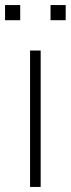

<svg xmlns="http://www.w3.org/2000/svg" viewBox="-39 -740 280 760"><path d="M161 -660V-720H221V-660ZM-19 -660V-720H41V-660ZM80 0V-540H122V0Z"/></svg>

Font: Vela Sans ExtLt
Style: Regular
Weight: 200
Designer: Principal design: Mikhail Sharanda - project Manrope.
Design modification: Ravid Balaliev
Foundry: Mikhail Sharanda
Version: Version 1.001